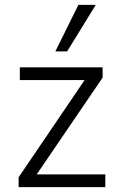

<svg xmlns="http://www.w3.org/2000/svg" viewBox="-20 -764 489 784"><path d="M56 0V-40L339 -457L342 -437H61V-489H399V-447L115 -30L113 -52H410V0ZM206 -554 300 -744H371L254 -554Z"/></svg>

Font: Nunito Sans 10pt SemiCondensed Light
Style: Regular
Weight: 300
Width: 4
Designer: Vernon Adams
Foundry: Vernon Adams
Version: Version 3.101;gftools[0.9.27]